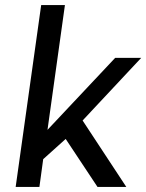

<svg xmlns="http://www.w3.org/2000/svg" viewBox="-20 -740 579 760"><path d="M237 -720H143L42 0H136L151 -110L240 -190L366 0H480L307 -263L539 -511H436L168 -226Z"/></svg>

Font: Chivo
Style: Italic
Weight: 400
Italic angle: -8°
Designer: Hector Gatti
Foundry: Omnibus-Type
Version: Version 1.003;PS 001.003;hotconv 1.0.70;makeotf.lib2.5.58329